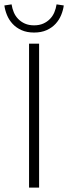

<svg xmlns="http://www.w3.org/2000/svg" viewBox="-36 -859 312 879"><path d="M97 0V-659H143V0ZM120 -710Q87 -710 62.5 -721Q38 -732 21.5 -750Q5 -768 -4 -790Q-13 -812 -16 -834L17 -839Q20 -820 27 -803Q34 -786 47 -772.5Q60 -759 78 -751Q96 -743 120 -743Q144 -743 162 -751Q180 -759 193 -772.5Q206 -786 213 -803Q220 -820 223 -839L256 -834Q253 -812 244 -790Q235 -768 218.5 -750Q202 -732 177.5 -721Q153 -710 120 -710Z"/></svg>

Font: hySource Sans Pro Light
Style: Regular
Weight: 300
Designer: Paul D. Hunt
Foundry: Adobe Systems Incorporated
Version: Version 2.021;PS 2.000;hotconv 1.0.86;makeotf.lib2.5.63406